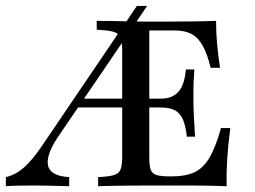

<svg xmlns="http://www.w3.org/2000/svg" viewBox="-30 -643 880 663"><path d="M-9.7 0V-31.5Q22.6 -38.7 50.8 -62.9Q79 -87.1 112.9 -136.3L442.7 -622.6H478.2L170.2 -170.2Q150.8 -141.1 141.5 -116.5Q132.3 -91.9 135.5 -73.4Q138.7 -54.8 156.9 -44Q175 -33.1 208.9 -31.5V0Q183.9 -0.8 163.3 -1.2Q142.7 -1.6 125 -2Q107.3 -2.4 90.3 -2.4Q60.5 -2.4 36.3 -2Q12.1 -1.6 -9.7 0ZM222.6 -271.8 242.7 -302.4H592.7V-271.8ZM308.9 0V-31.5Q345.2 -33.1 362.9 -38.3Q380.6 -43.5 386.3 -57.7Q391.9 -71.8 391.9 -100.8V-471Q391.9 -500 385.9 -514.1Q379.8 -528.2 360.9 -533.5Q341.9 -538.7 304 -540.3V-571Q328.2 -571 348.8 -570.6Q369.4 -570.2 388.7 -569.8Q408.1 -569.4 427 -569Q446 -568.5 466.5 -568.5Q487.1 -568.5 511.3 -568.5Q535.5 -568.5 563.7 -568.5Q599.2 -568.5 626.6 -569Q654 -569.4 675.8 -569.8Q697.6 -570.2 716.1 -571Q716.1 -530.6 719.8 -489.9Q723.4 -449.2 729.8 -408.9H697.6Q685.5 -457.3 669.8 -485.5Q654 -513.7 631 -525.8Q608.1 -537.9 572.6 -537.9H485.5V-99.2Q485.5 -71 490.3 -57.3Q495.2 -43.5 510.5 -38.7Q525.8 -33.9 555.6 -33.9H562.9Q611.3 -33.9 641.9 -48.4Q672.6 -62.9 694 -99.6Q715.3 -136.3 733.1 -200.8H765.3Q758.1 -146.8 754.8 -97.6Q751.6 -48.4 752.4 0Q734.7 -0.8 715.3 -1.2Q696 -1.6 673.4 -2Q650.8 -2.4 623 -2.4Q595.2 -2.4 560.5 -2.4Q519.4 -2.4 481 -2.4Q442.7 -2.4 409.7 -2Q376.6 -1.6 350.8 -1.2Q325 -0.8 308.9 0ZM615.3 -171Q611.3 -206.5 602.4 -228.6Q593.5 -250.8 575.4 -261.3Q557.3 -271.8 525 -271.8V-302.4Q547.6 -302.4 562.9 -309.3Q578.2 -316.1 588.3 -328.6Q598.4 -341.1 604 -360.1Q609.7 -379 612.1 -403.2H641.1Q637.9 -357.3 637.9 -333.1Q637.9 -308.9 637.9 -287.1Q637.9 -271.8 638.7 -256Q639.5 -240.3 640.7 -220.6Q641.9 -200.8 643.5 -171Z"/></svg>

Font: Playfair 12pt Medium
Style: Regular
Weight: 500
Designer: Claus Eggers Sørensen
Foundry: Claus Eggers Sørensen
Version: Version 2.000;gftools[0.9.28]